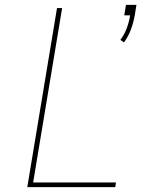

<svg xmlns="http://www.w3.org/2000/svg" viewBox="-20 -768 640 788"><path d="M489 -594 474 -604Q491 -627 500.5 -653Q510 -679 514 -705H490L497 -748H540L533 -705Q528 -676 517.5 -647.5Q507 -619 489 -594ZM92 0 214 -735H235L116 -19H456L453 0Z"/></svg>

Font: Iosevka SS04 Thin Extended
Style: Italic
Weight: 100
Width: 7
Italic angle: -9°
Monospace: yes
Designer: Belleve Invis
Foundry: Belleve Invis
Version: Version 19.0.0; ttfautohint (v1.8.4)